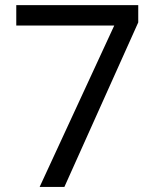

<svg xmlns="http://www.w3.org/2000/svg" viewBox="-20 -734 612 754"><path d="M135.7 0 428.7 -633.8H43.9V-713.9H522.9V-646L232.9 0Z"/></svg>

Font: Nokora
Style: Regular
Weight: 400
Designer: Danh Hong
Foundry: Danh Hong
Version: Version 9.000